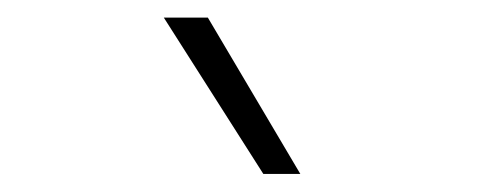

<svg xmlns="http://www.w3.org/2000/svg" viewBox="-20 -828 546 218"><path d="M279 -630.5 166 -808H216L321 -630.5Z"/></svg>

Font: Encode Sans SC Condensed Thin ExtraLight
Style: Regular
Weight: 250
Version: Version 3.002